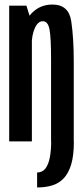

<svg xmlns="http://www.w3.org/2000/svg" viewBox="-20 -623 368 846"><path d="M143.5 203Q179.5 203 209.2 194.2Q239 185.5 260.5 163Q282 140.5 293.8 101.2Q305.5 62 305.5 0H205.5Q205.5 38 199.8 69.5Q194 101 180.5 119Q167 137 143.5 137ZM20.5 0H120.5V-520L96.5 -598H20.5ZM205 0H305V-352.5Q305 -455.5 294 -529.2Q283 -603 211 -603Q149 -603 110.2 -554Q71.5 -505 71.5 -436.5L119.5 -421.5Q119.5 -467.5 133.2 -498.5Q147 -529.5 168.5 -529.5Q191 -529.5 198 -494.2Q205 -459 205 -359.5Z"/></svg>

Font: Anybody ExtraCondensed Medium
Style: Regular
Weight: 500
Width: 2
Version: Version 1.113;gftools[0.9.25]